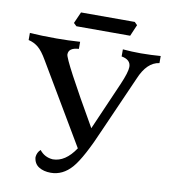

<svg xmlns="http://www.w3.org/2000/svg" viewBox="-101 -950 1000 1132"><g transform="rotate(10 399.5 -384.0)"><path d="M279.3 96.7Q236.3 96.7 207.5 78.4Q178.7 60.1 175.3 21.5Q177.7 -7.3 197.8 -25.4Q228 13.2 277.3 16.6Q352.5 16.6 412.1 -72.8L128.9 -551.3Q99.6 -602.1 74 -623Q48.3 -644 15.6 -651.4V-693.8Q85.9 -689 175.8 -689Q246.1 -689 316.4 -693.8V-651.4Q255.4 -647.9 255.4 -607.9Q255.4 -574.7 469.7 -203.6L594.7 -490.2Q627.9 -566.9 627.9 -598.1Q627.9 -641.6 572.3 -651.4V-693.8Q626.5 -689 680.7 -689Q744.6 -689.5 798.8 -693.8V-651.4Q725.1 -641.6 682.1 -538.1L538.1 -212.4Q459 -26.4 405 35.2Q351.1 96.7 279.3 96.7ZM600.6 -780.3H278.8L261.2 -796.9L291.5 -865.2H613.3L629.9 -848.6Z"/></g></svg>

Font: Kelvinch
Style: Bold
Weight: 700
Designer: Paul James Miller
Foundry: High-Logic / Made with FontCreator
Version: Version 3.501;March 28, 2021;FontCreator 13.0.0.2683 64-bit